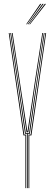

<svg xmlns="http://www.w3.org/2000/svg" viewBox="-20 -970 283 990"><path d="M119 0V-280H109L67.8 -564L33 -800H37L71.8 -564L113 -284H130L170.8 -564L206 -800H210L174.8 -564L134 -280H123V0ZM111 0V-272H101L25 -800H29L105 -276H115V0ZM127 0V-276H138L214 -800H218L142 -272H131V0ZM117 -288 76 -564 41 -800H45L80 -564L121 -292H122L162 -564L198 -800H202L166 -564L126 -288ZM115 -845 187 -950H193L119 -845ZM131 -845 211 -950H217L135 -845ZM123 -845 199 -950H205L127 -845Z"/></svg>

Font: Big Shoulders Inline Display Thin Thin
Style: Regular
Weight: 250
Version: Version 2.002